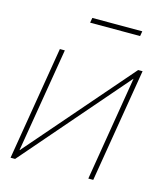

<svg xmlns="http://www.w3.org/2000/svg" viewBox="-104 -762 715 841"><g transform="rotate(15 253.0 -342.0)"><path d="M397.9 0H375.5L453.6 -472.7H452.6L43.5 0H22.9L108.4 -515.6H130.9L52.2 -42.5H53.2L463.4 -515.6H483.4ZM437 -684.1 433.1 -661.6H206.5L210.4 -684.1Z"/></g></svg>

Font: Inter Display Thin
Style: Italic
Weight: 100
Italic angle: -9.39999°
Designer: Rasmus Andersson
Foundry: rsms
Version: Version 4.000;git-a52131595